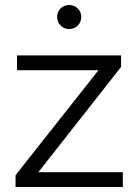

<svg xmlns="http://www.w3.org/2000/svg" viewBox="-20 -746 551 766"><path d="M42 0V-47L373 -466H48V-525H463V-479L133 -59H470V0ZM208 -678Q208 -699 222 -712.5Q236 -726 256 -726Q276 -726 290 -712.5Q304 -699 304 -678Q304 -658 290 -644Q276 -630 256 -630Q236 -630 222 -644Q208 -658 208 -678Z"/></svg>

Font: Modern
Style: Small
Weight: 400
Designer: Julieta Ulanovsky
Foundry: Julieta Ulanovsky
Version: Version 8.000